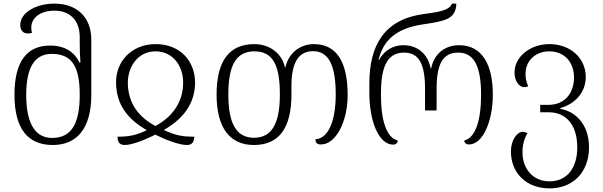

<svg xmlns="http://www.w3.org/2000/svg" viewBox="-20 -791 3333 1062"><path d="M272 11C405 11 485 -80 485 -266V-571C485 -698 403 -771 281 -771C179 -771 92 -721 92 -653C92 -626 106 -606 133 -606C140 -606 148 -607 157 -609C154 -619 153 -629 153 -639C153 -694 205 -732 281 -732C362 -732 421 -684 421 -585V-551C421 -521 422 -480 425 -445H420C392 -502 340 -539 257 -539C126 -539 60 -447 60 -267C60 -80 133 11 272 11ZM268 -28C175 -28 125 -108 125 -265C125 -410 166 -493 267 -493C385 -493 421 -412 421 -266C421 -110 377 -28 268 -28Z M670 11C710 11 779 -16 839 -46C900 -16 972 11 1014 11C1042 11 1053 -5 1055 -35C991 -35 952 -41 886 -72C993 -133 1058 -217 1059 -333C1059 -456 974 -547 841 -547C709 -547 620 -452 622 -333C623 -212 687 -131 792 -71C732 -42 694 -35 630 -35C631 -3 643 11 670 11ZM840 -94C747 -143 688 -220 687 -332C687 -425 745 -507 840 -507C935 -507 994 -428 993 -332C992 -226 935 -146 840 -94Z M1384 11C1522 11 1592 -80 1592 -269V-314C1592 -448 1633 -508 1712 -508C1805 -508 1837 -415 1837 -268C1837 -125 1797 -24 1725 -21C1725 -1 1733 8 1755 8C1840 8 1903 -122 1903 -265C1903 -456 1837 -547 1716 -547C1639 -547 1576 -497 1559 -419H1556C1539 -497 1470 -547 1387 -547C1248 -547 1178 -454 1178 -268C1178 -83 1252 11 1384 11ZM1385 -29C1284 -29 1243 -113 1243 -268C1243 -425 1283 -507 1387 -507C1494 -507 1528 -423 1528 -269C1528 -130 1496 -29 1385 -29Z M2155 9C2170 9 2179 0 2180 -14C2120 -28 2087 -120 2087 -267C2087 -406 2113 -500 2215 -500C2297 -500 2331 -438 2331 -300V-180H2395V-300C2395 -437 2429 -500 2515 -500C2605 -500 2641 -419 2641 -267C2641 -123 2609 -28 2548 -14C2548 -1 2558 8 2574 8C2651 8 2706 -121 2706 -267C2706 -432 2648 -541 2519 -541C2443 -541 2381 -495 2365 -413H2362C2346 -496 2286 -541 2211 -541C2161 -541 2109 -518 2077 -460H2074C2100 -569 2172 -634 2318 -656C2438 -674 2502 -683 2504 -771H2480C2466 -731 2393 -723 2321 -713C2104 -683 2023 -538 2023 -330V-277C2023 -120 2075 9 2155 9Z M3020 251C3146 251 3238 165 3238 24C3238 -103 3163 -175 3079 -189V-193C3163 -217 3220 -281 3220 -366C3220 -464 3141 -547 3018 -547C2914 -547 2826 -478 2826 -390C2826 -346 2849 -309 2880 -309C2887 -309 2894 -310 2902 -314C2891 -338 2887 -354 2887 -383C2887 -456 2943 -507 3018 -507C3100 -507 3155 -449 3155 -362C3155 -272 3100 -211 3014 -211H2968V-170H3016C3109 -170 3173 -102 3173 24C3173 135 3119 212 3020 212C2922 212 2870 136 2870 52C2870 11 2879 -25 2898 -54C2889 -59 2880 -62 2872 -62C2839 -62 2806 -15 2806 47C2806 165 2890 251 3020 251Z"/></svg>

Font: Noto Serif Georgian Light
Style: Regular
Weight: 300
Designer: Monotype Design Team, Akaki Razmadze
Foundry: Google LLC
Version: Version 2.003